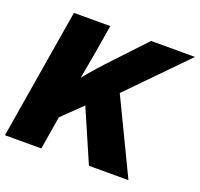

<svg xmlns="http://www.w3.org/2000/svg" viewBox="-126 -868 1049 1008"><g transform="rotate(20 398.5 -364.0)"><path d="M170.9 -123.5 189.9 -303.7Q218.3 -347.2 244.1 -383.3Q270 -419.4 301.3 -456.3Q332.5 -493.2 376.5 -540.5L552.2 -727.5H797.4L431.2 -353L413.6 -359.4ZM0.5 0 121.1 -727.5H324.2L298.3 -571.3L260.7 -361.8L247.6 -265.6L203.6 0ZM469.7 0 342.8 -292.5 479.5 -438.5 690.4 0Z"/></g></svg>

Font: Inter 17pt Black
Style: Italic
Weight: 900
Italic angle: -9.3988°
Version: Version 4.001;git-66647c0bb